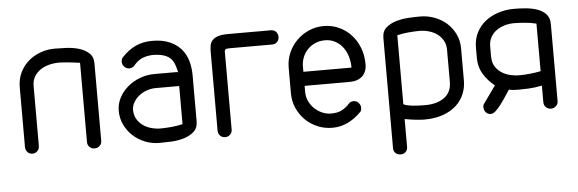

<svg xmlns="http://www.w3.org/2000/svg" viewBox="-48 -708 3111 1034"><g transform="rotate(-5 1507.5 -190.5)"><path d="M403 -467Q395 -468 381.5 -470Q368 -472 352.5 -473.5Q337 -475 321 -476.5Q305 -478 290 -478Q263 -478 237 -471.5Q211 -465 190 -451Q169 -437 156 -415.5Q143 -394 143 -364V-42Q143 -25 132.5 -13.5Q122 -2 106 -2Q89 -2 78.5 -13.5Q68 -25 68 -42V-364Q68 -407 84.5 -442Q101 -477 129 -502Q157 -527 194.5 -541Q232 -555 273 -555Q298 -555 334 -553.5Q370 -552 402 -543Q434 -534 457 -514Q480 -494 480 -458V-38Q480 -23 469 -12Q458 -1 441 -1Q424 -1 413.5 -12Q403 -23 403 -38Z M917 -372 925 -370Q924 -372 923.5 -376Q923 -380 922 -382Q917 -404 909.5 -421Q902 -438 888 -450Q874 -462 851 -468.5Q828 -475 793 -475Q761 -473 737.5 -462.5Q714 -452 694 -428Q682 -414 665 -414Q649 -414 638 -426Q627 -438 627 -452Q627 -468 635 -476Q669 -513 709 -532Q749 -551 800 -551Q854 -551 892 -535Q930 -519 954.5 -491.5Q979 -464 990 -427Q1001 -390 1001 -347V-99Q1001 -62 978 -42Q955 -22 922.5 -12.5Q890 -3 854 -1.5Q818 0 791 0Q751 0 714.5 -14.5Q678 -29 650 -54.5Q622 -80 605 -115Q588 -150 588 -191Q588 -229 605.5 -262Q623 -295 652 -319.5Q681 -344 718.5 -358Q756 -372 796 -372ZM924 -296H796Q774 -296 751 -288.5Q728 -281 709.5 -267Q691 -253 678.5 -233.5Q666 -214 665 -191Q665 -162 677.5 -140.5Q690 -119 709.5 -105Q729 -91 754 -84Q779 -77 804 -77Q830 -77 863 -80Q896 -83 924 -90Z M1211 -475Q1194 -475 1189.5 -471Q1185 -467 1185 -460V-38Q1185 -22 1174 -11Q1163 0 1147 0Q1131 0 1120 -11Q1109 -22 1109 -38V-460Q1109 -480 1111.5 -497Q1114 -514 1124.5 -526Q1135 -538 1155 -545Q1175 -552 1211 -552H1442Q1459 -552 1469.5 -541Q1480 -530 1480 -513Q1480 -497 1469.5 -486Q1459 -475 1442 -475Z M1597 -314H1857Q1857 -347 1848 -376Q1839 -405 1822 -426.5Q1805 -448 1781 -460.5Q1757 -473 1727 -473Q1699 -473 1675.5 -463Q1652 -453 1634.5 -435.5Q1617 -418 1607 -394Q1597 -370 1597 -343ZM1824 -120Q1834 -133 1852 -133Q1868 -133 1879 -121Q1890 -109 1890 -94Q1890 -89 1889 -83Q1888 -77 1883 -72Q1812 0 1727 0Q1684 0 1646.5 -16Q1609 -32 1581 -59.5Q1553 -87 1536.5 -124.5Q1520 -162 1520 -205V-343Q1520 -386 1536.5 -423.5Q1553 -461 1581 -489Q1609 -517 1646.5 -533.5Q1684 -550 1727 -550Q1770 -550 1808 -533Q1846 -516 1874 -486Q1902 -456 1918 -415Q1934 -374 1934 -326Q1934 -284 1909 -261Q1884 -238 1841 -238H1597V-205Q1597 -179 1607.5 -156Q1618 -133 1636 -115.5Q1654 -98 1677.5 -87.5Q1701 -77 1727 -77Q1765 -77 1789 -91.5Q1813 -106 1824 -120Z M2378 -365Q2378 -394 2365.5 -415.5Q2353 -437 2333.5 -451Q2314 -465 2289 -472Q2264 -479 2239 -479Q2213 -479 2179 -476Q2145 -473 2118 -466V-93Q2127 -88 2142 -85Q2157 -82 2173.5 -80.5Q2190 -79 2206.5 -78.5Q2223 -78 2236 -78Q2299 -78 2338.5 -106.5Q2378 -135 2378 -192ZM2454 -192Q2454 -153 2439.5 -118.5Q2425 -84 2396.5 -58Q2368 -32 2325 -16.5Q2282 -1 2224 -1Q2184 -1 2118 -13V137Q2118 154 2107.5 164.5Q2097 175 2081 175Q2064 175 2053 165Q2042 155 2042 138V-458Q2042 -494 2064.5 -513.5Q2087 -533 2119 -542.5Q2151 -552 2187 -554Q2223 -556 2249 -556Q2289 -556 2326.5 -542Q2364 -528 2392 -503Q2420 -478 2437 -443Q2454 -408 2454 -365Z M2534 -362Q2534 -408 2552.5 -444Q2571 -480 2602 -504Q2633 -528 2673 -540.5Q2713 -553 2756 -553Q2783 -553 2816 -550.5Q2849 -548 2878.5 -538.5Q2908 -529 2927.5 -509Q2947 -489 2947 -454V-37Q2947 -22 2935.5 -11Q2924 0 2909 0Q2892 0 2881 -11Q2870 -22 2870 -38V-128Q2831 -120 2797.5 -118.5Q2764 -117 2740 -117Q2728 -117 2716 -118Q2704 -119 2691 -122Q2680 -106 2666.5 -85Q2653 -64 2638.5 -45Q2624 -26 2610 -13Q2596 0 2583 0Q2566 0 2556 -12Q2546 -24 2546 -39Q2546 -53 2553 -60L2618 -151Q2580 -182 2557 -220Q2534 -258 2534 -307ZM2611 -308Q2611 -277 2624 -255.5Q2637 -234 2657 -220.5Q2677 -207 2702.5 -200.5Q2728 -194 2754 -194Q2780 -194 2810.5 -197Q2841 -200 2870 -206V-463Q2844 -470 2810 -473Q2776 -476 2750 -476Q2724 -476 2699.5 -469Q2675 -462 2655 -448Q2635 -434 2623 -412.5Q2611 -391 2611 -362Z"/></g></svg>

Font: VDS Compensated
Style: Light
Weight: 300
Designer: artmaker
Foundry: artmaker
Version: Version 1.000 2012 initial release